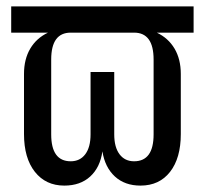

<svg xmlns="http://www.w3.org/2000/svg" viewBox="-20 -570 640 600"><path d="M181 10Q123 10 89 -33Q55 -76 55 -151V-339Q55 -385 74.5 -418Q94 -451 130 -468H15V-550H585V-468H470Q506 -451 525.5 -418Q545 -385 545 -339V-151Q545 -76 511.5 -33Q478 10 419 10Q370 10 339 -18.5Q308 -47 300 -97Q293 -47 262 -18.5Q231 10 181 10ZM201 -66Q230 -66 246.5 -88Q263 -110 263 -150V-345H337V-150Q337 -110 353.5 -88Q370 -66 399 -66Q460 -66 460 -150V-384Q460 -468 399 -468H201Q140 -468 140 -384V-150Q140 -66 201 -66Z"/></svg>

Font: JetBrainsMonoNL NF
Style: Regular
Weight: 400
Designer: Philipp Nurullin, Konstantin Bulenkov
Foundry: JetBrains
Version: Version 2.304; ttfautohint (v1.8.4.7-5d5b);Nerd Fonts 3.2.1